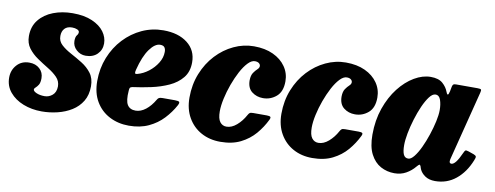

<svg xmlns="http://www.w3.org/2000/svg" viewBox="-86 -785 2712 1051"><g transform="rotate(10 1270.0 -260.0)"><path d="M238 -130.5Q238 -160 217.5 -181Q197 -202 166.5 -220.5Q136 -239 105.5 -259.8Q75 -280.5 54.2 -308Q33.5 -335.5 33.5 -375Q33.5 -428.5 63 -465.2Q92.5 -502 141.5 -520.8Q190.5 -539.5 248.5 -539.5Q313.5 -539.5 357.5 -520.2Q401.5 -501 423.8 -470.5Q446 -440 446 -405.5Q446 -370 422 -346.2Q398 -322.5 357.5 -322.5Q328 -322.5 305.8 -342.8Q283.5 -363 283.5 -392.5Q284 -415.5 291.5 -424Q299 -432.5 299 -443Q299 -451.5 287 -456.8Q275 -462 258.5 -462Q231.5 -462 217.2 -446.5Q203 -431 203 -405.5Q202.5 -376.5 224 -356.8Q245.5 -337 277.2 -320Q309 -303 341 -283.2Q373 -263.5 394.5 -235Q416 -206.5 416 -162.5Q416 -114 395 -79.5Q374 -45 339 -23.2Q304 -1.5 260.8 9Q217.5 19.5 173.5 19.5Q117.5 19.5 70.5 1Q23.5 -17.5 -5 -51.8Q-33.5 -86 -33.5 -132.5Q-33.5 -174 -7.2 -203Q19 -232 61.5 -232Q97 -232 119.2 -211.5Q141.5 -191 141.5 -159Q141.5 -134.5 133.8 -122.2Q126 -110 118.5 -103.8Q111 -97.5 111 -91.5Q111 -82 129.5 -73.8Q148 -65.5 175 -65.5Q199 -65.5 218.2 -81.8Q237.5 -98 238 -130.5Z M444.5 -197.5Q444.5 -268 469 -329.2Q493.5 -390.5 536.5 -436.2Q579.5 -482 635.2 -507.8Q691 -533.5 754 -533.5Q837.5 -533.5 888 -494.2Q938.5 -455 938.5 -387.5Q938.5 -335.5 911 -301.8Q883.5 -268 838.8 -247.5Q794 -227 741.8 -215.8Q689.5 -204.5 640 -198Q630 -196 627 -191.8Q624 -187.5 623.5 -175Q619 -119.5 633 -96.8Q647 -74 679 -74Q707.5 -74 734.8 -95.2Q762 -116.5 783 -152.5Q787.5 -160.5 793.2 -164Q799 -167.5 813 -167.5H882Q902 -167.5 906 -162.5Q910 -157.5 902 -142.5Q880 -102 846.5 -66.2Q813 -30.5 766 -8.5Q719 13.5 656.5 13.5Q597 13.5 548.8 -11.5Q500.5 -36.5 472.5 -83.8Q444.5 -131 444.5 -197.5ZM654 -273.5Q686 -282 715 -304.2Q744 -326.5 762.5 -356.5Q781 -386.5 781 -417.5Q781.5 -432 775 -442.2Q768.5 -452.5 750 -452.5Q721 -452.5 691.8 -412.2Q662.5 -372 643 -295Q639.5 -281 641 -275.8Q642.5 -270.5 654 -273.5Z M1459.5 -374Q1459.5 -317 1427.8 -289.8Q1396 -262.5 1354 -262.5Q1318 -262.5 1291.8 -283Q1265.5 -303.5 1265.5 -346.5Q1266 -373.5 1276.2 -388.5Q1286.5 -403.5 1296.8 -412.8Q1307 -422 1307 -432Q1307 -441 1299 -447.5Q1291 -454 1276 -454Q1257.5 -454 1237.5 -433Q1217.5 -412 1199.2 -377.5Q1181 -343 1166.2 -302.5Q1151.5 -262 1142.8 -222Q1134 -182 1134 -150.5Q1134 -110 1147.8 -92Q1161.5 -74 1184 -74Q1213 -74 1240.5 -97.8Q1268 -121.5 1287 -156.5Q1291.5 -165 1296.5 -169Q1301.5 -173 1315.5 -173H1391Q1406.5 -173 1411.2 -169Q1416 -165 1410 -152.5Q1389 -109 1356.8 -71.2Q1324.5 -33.5 1277.5 -10Q1230.5 13.5 1165 13.5Q1105.5 13.5 1058.8 -12Q1012 -37.5 984.8 -84.8Q957.5 -132 957.5 -196Q957.5 -268.5 982.2 -330.2Q1007 -392 1049.5 -437.5Q1092 -483 1145.8 -508.2Q1199.5 -533.5 1257.5 -533.5Q1319 -533.5 1364.2 -512.5Q1409.5 -491.5 1434.5 -455.2Q1459.5 -419 1459.5 -374Z M1970.5 -374Q1970.5 -317 1938.8 -289.8Q1907 -262.5 1865 -262.5Q1829 -262.5 1802.8 -283Q1776.5 -303.5 1776.5 -346.5Q1777 -373.5 1787.2 -388.5Q1797.5 -403.5 1807.8 -412.8Q1818 -422 1818 -432Q1818 -441 1810 -447.5Q1802 -454 1787 -454Q1768.5 -454 1748.5 -433Q1728.5 -412 1710.2 -377.5Q1692 -343 1677.2 -302.5Q1662.5 -262 1653.8 -222Q1645 -182 1645 -150.5Q1645 -110 1658.8 -92Q1672.5 -74 1695 -74Q1724 -74 1751.5 -97.8Q1779 -121.5 1798 -156.5Q1802.5 -165 1807.5 -169Q1812.5 -173 1826.5 -173H1902Q1917.5 -173 1922.2 -169Q1927 -165 1921 -152.5Q1900 -109 1867.8 -71.2Q1835.5 -33.5 1788.5 -10Q1741.5 13.5 1676 13.5Q1616.5 13.5 1569.8 -12Q1523 -37.5 1495.8 -84.8Q1468.5 -132 1468.5 -196Q1468.5 -268.5 1493.2 -330.2Q1518 -392 1560.5 -437.5Q1603 -483 1656.8 -508.2Q1710.5 -533.5 1768.5 -533.5Q1830 -533.5 1875.2 -512.5Q1920.5 -491.5 1945.5 -455.2Q1970.5 -419 1970.5 -374Z M2552 -128Q2524.5 -59 2475.2 -19Q2426 21 2360 21Q2326.5 21 2304.5 6Q2282.5 -9 2273.5 -30Q2271.5 -36 2270.2 -39.5Q2269 -43 2268 -46.5Q2264 -54 2260 -52Q2256 -50 2247 -39.5Q2226.5 -14.5 2198 1.5Q2169.5 17.5 2133.5 17.5Q2092 17.5 2057 -1.5Q2022 -20.5 2000.5 -61.8Q1979 -103 1979 -170Q1979 -250.5 2002.5 -317.5Q2026 -384.5 2064.2 -433.5Q2102.5 -482.5 2148.5 -509.5Q2194.5 -536.5 2239.5 -536.5Q2283 -536.5 2305.8 -516.5Q2328.5 -496.5 2338 -470.5Q2342 -458.5 2346.8 -457.5Q2351.5 -456.5 2356 -476.5L2361.5 -505Q2363.5 -513 2367.2 -516.5Q2371 -520 2383 -520H2502Q2519 -520 2521.5 -515.8Q2524 -511.5 2520.5 -498L2425 -122Q2423.5 -117.5 2422.2 -110.8Q2421 -104 2421 -100.5Q2421 -88 2432 -88Q2443.5 -88 2456.8 -104.8Q2470 -121.5 2486.5 -158.5Q2492 -171 2496 -173Q2500 -175 2514 -170.5L2544 -160Q2555.5 -155.5 2557.2 -149.8Q2559 -144 2552 -128ZM2318.5 -366Q2318.5 -397.5 2310.2 -421.8Q2302 -446 2281.5 -446Q2265 -446 2248 -423.8Q2231 -401.5 2215.2 -366Q2199.5 -330.5 2187 -289.5Q2174.5 -248.5 2167.2 -210Q2160 -171.5 2160 -144Q2160 -109.5 2167.8 -92Q2175.5 -74.5 2194.5 -74.5Q2209.5 -74.5 2226.5 -95.8Q2243.5 -117 2259.8 -151.5Q2276 -186 2289.2 -225.8Q2302.5 -265.5 2310.5 -302.5Q2318.5 -339.5 2318.5 -366Z"/></g></svg>

Font: Besley* Narrow Heavy
Style: Italic
Weight: 800
Width: 4
Italic angle: -13°
Designer: Owen Earl
Foundry: indestructible type*
Version: Version 3.000; ttfautohint (v1.8.3)